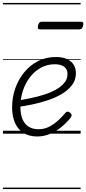

<svg xmlns="http://www.w3.org/2000/svg" viewBox="-20 -905 584 1300"><path d="M232 19Q176 19 138 -5.5Q100 -30 81 -74.5Q62 -119 62 -178Q62 -246 83.5 -307Q105 -368 144.5 -416Q184 -464 238 -491.5Q292 -519 358 -519Q406 -519 436 -504Q466 -489 480 -464.5Q494 -440 494 -409Q494 -364 468 -329.5Q442 -295 399.5 -269.5Q357 -244 304.5 -226.5Q252 -209 199 -198Q146 -187 99 -180L102 -225Q143 -231 188.5 -240.5Q234 -250 278 -264Q322 -278 358 -298Q394 -318 415.5 -344Q437 -370 437 -403Q437 -437 414 -453.5Q391 -470 351 -470Q300 -470 257 -446.5Q214 -423 183 -382.5Q152 -342 135 -290.5Q118 -239 118 -183Q118 -133 132 -99Q146 -65 173.5 -47.5Q201 -30 241 -30Q282 -30 316 -48.5Q350 -67 377 -92.5Q404 -118 423 -141Q431 -150 439.5 -149Q448 -148 456 -141Q463 -135 464.5 -127Q466 -119 459 -109Q434 -77 399 -47.5Q364 -18 321.5 0.5Q279 19 232 19ZM252 -706Q240 -706 237.5 -712.5Q235 -719 237 -731Q240 -744 246 -751Q252 -758 263 -758H528Q540 -758 543 -751Q546 -744 543 -731Q540 -719 534 -712.5Q528 -706 517 -706ZM0 365H526V375H0ZM0 -20H526V0H0ZM0 -505H526V-500H0ZM0 -885H526V-875H0Z"/></svg>

Font: Playwrite IS Guides
Style: Regular
Weight: 400
Designer: Veronika Burian, José Scaglione
Foundry: TypeTogether
Version: Version 1.003